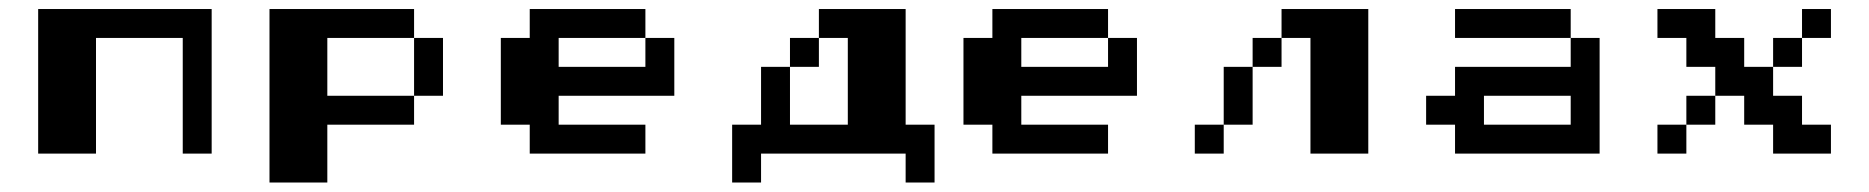

<svg xmlns="http://www.w3.org/2000/svg" viewBox="-20 -332 4040 415"><path d="M62.5 -312.5H437.5V0H375V-250H187.5V0H62.5Z M562.5 -312.5H875V-250H687.5V-125H875V-62.5H687.5V62.5H562.5ZM875 -250H937.5V-125H875Z M1125 -312.5H1375V-250H1187.5V-187.5H1375V-250H1437.5V-125H1187.5V-62.5H1375V0H1125V-62.5H1062.5V-250H1125Z M1750 -312.5H1937.5V-62.5H2000V62.5H1937.5V0H1625V62.5H1562.5V-62.5H1625V-187.5H1687.5V-62.5H1812.5V-250H1750ZM1687.5 -250H1750V-187.5H1687.5Z M2125 -312.5H2375V-250H2187.5V-187.5H2375V-250H2437.5V-125H2187.5V-62.5H2375V0H2125V-62.5H2062.5V-250H2125Z M2750 -312.5H2937.5V0H2812.5V-250H2750ZM2687.5 -250H2750V-187.5H2687.5ZM2625 -187.5H2687.5V-62.5H2625ZM2562.5 -62.5H2625V0H2562.5Z M3125 -312.5H3375V-250H3125ZM3375 -250H3437.5V0H3125V-62.5H3062.5V-125H3125V-187.5H3375ZM3375 -125H3187.5V-62.5H3375Z M3562.5 -312.5H3687.5V-250H3750V-187.5H3812.5V-125H3875V-62.5H3937.5V0H3812.5V-62.5H3750V-125H3687.5V-187.5H3625V-250H3562.5ZM3875 -312.5H3937.5V-250H3875ZM3812.5 -250H3875V-187.5H3812.5ZM3625 -125H3687.5V-62.5H3625ZM3562.5 -62.5H3625V0H3562.5Z"/></svg>

Font: Half Eighties
Style: Regular
Weight: 400
Monospace: yes
Designer: Jayvee Enaguas (HarvettFox96)
Version: 20191127.01dev02